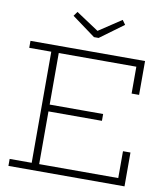

<svg xmlns="http://www.w3.org/2000/svg" viewBox="-101 -1053 986 1137"><g transform="rotate(10 391.5 -484.5)"><path d="M422 -839H394L253 -942.5L272 -969L408 -879L544 -969L563 -942.5ZM526.5 -400V-359H185V-400ZM680.5 -203.5H725.5V0H27.5V-42H160V-710H27.5V-752H716.5V-548.5H671.5V-710H205V-42H680.5Z"/></g></svg>

Font: Hepta Slab Light
Style: Regular
Weight: 300
Designer: Michael LaGattuta
Foundry: Michael LaGattuta
Version: Version 1.102